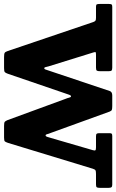

<svg xmlns="http://www.w3.org/2000/svg" viewBox="165 -726 572 945"><g transform="rotate(90 451.5 -254.0)"><path d="M327 -207.5 427.5 -507.5Q431.5 -520 449.5 -520H501Q514.5 -520 520 -518Q525.5 -516 529 -506.5L633.5 -218Q638.5 -206 640 -199Q641.5 -192 646 -192Q650.5 -192 652.8 -199Q655 -206 658.5 -218L718.5 -424Q721.5 -434 719 -437Q716.5 -440 704.5 -440H651Q641 -440 638 -443.2Q635 -446.5 635 -455.5V-506.5Q635 -515 637.8 -517.5Q640.5 -520 649.5 -520H888.5Q897.5 -520 900.8 -516.2Q904 -512.5 904 -503V-458Q904 -447 901 -443.5Q898 -440 887 -440H836Q822 -440 817.8 -437.5Q813.5 -435 810 -424.5L683 -7.5Q679 4 675.8 8.2Q672.5 12.5 657 12.5H600Q583.5 12.5 579.2 9.2Q575 6 570.5 -5L467 -287.5Q462 -299.5 460 -308.2Q458 -317 453.5 -317Q449 -317 446.2 -308.8Q443.5 -300.5 439.5 -289.5L342.5 -6Q338.5 5 334.5 8.8Q330.5 12.5 314.5 12.5H261Q244 12.5 239.2 9.2Q234.5 6 230.5 -6L88 -426.5Q85 -434.5 81.5 -437.2Q78 -440 67 -440H12Q2.5 -440 0.8 -444.5Q-1 -449 -1 -458V-503.5Q-1 -513.5 1.5 -516.8Q4 -520 13.5 -520H312Q323 -520 326.5 -516.8Q330 -513.5 330 -502V-461Q330 -448.5 327.2 -444.2Q324.5 -440 312.5 -440H249Q237.5 -440 236.2 -437.8Q235 -435.5 237.5 -427.5L306 -207Q309 -196.5 310 -191Q311 -185.5 315.5 -185.5Q320 -185.5 321.5 -191.2Q323 -197 327 -207.5Z"/></g></svg>

Font: Besley*
Style: Bold
Weight: 700
Designer: Owen Earl
Foundry: indestructible type*
Version: Version 2.000; ttfautohint (v1.8.3)